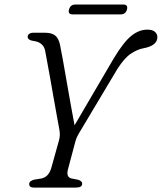

<svg xmlns="http://www.w3.org/2000/svg" viewBox="-20 -848 732 868"><path d="M351.5 -17.5Q351.5 0 323.5 0H132.5Q112 0 112 -16Q112 -30.5 135.5 -36L164 -40.5Q199 -46 211.5 -87.5L246 -211Q250.5 -225.5 250.5 -239Q250.5 -252.5 247.5 -267Q244 -285.5 237.5 -321.5Q231 -357.5 223.2 -401.5Q215.5 -445.5 207.8 -489Q200 -532.5 193.5 -567.5Q187 -602.5 184 -619Q176 -657.5 130.5 -663Q106 -666.5 105 -681.5Q105 -689.5 112 -694.8Q119 -700 130 -700H183.5Q214 -700 229.8 -687.2Q245.5 -674.5 251.5 -644.5Q256 -623.5 264 -578.8Q272 -534 281.5 -479Q291 -424 300.5 -371.2Q310 -318.5 317 -281.5L494.5 -584.5Q539.5 -659 574.2 -686.5Q609 -714 645.5 -714Q669.5 -714 680.5 -704Q691.5 -694 691.5 -680.5Q691.5 -641 627 -629.5Q600.5 -624.5 571.5 -605.2Q542.5 -586 510.5 -536L344.5 -258Q327 -230.5 321.5 -211L287.5 -83.5Q277.5 -46.5 304 -41L332.5 -35.5Q351.5 -30 351.5 -17.5ZM292 -805Q298 -827.5 320.5 -827.5H537.5Q560 -827.5 554 -805Q548 -783 525.5 -783H308.5Q286 -783 292 -805Z"/></svg>

Font: Fraunces 9pt S050 Light
Style: Italic
Weight: 300
Italic angle: -16°
Version: Version 1.000; ttfautohint (v1.8.3)